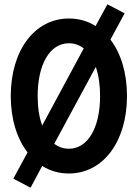

<svg xmlns="http://www.w3.org/2000/svg" viewBox="-20 -796 640 892"><path d="M42 34 122 76 176 -25C213 -2 254 10 300 10C459 10 570 -138 570 -350C570 -457 542 -548 493 -612L559 -734L479 -776L424 -675C388 -698 346 -710 300 -710C141 -710 30 -562 30 -350C30 -242 59 -151 108 -88ZM155 -350C155 -498 212 -595 300 -595C326 -595 349 -587 369 -571L176 -213C162 -251 155 -297 155 -350ZM300 -105C275 -105 252 -113 232 -128L425 -485C438 -448 445 -402 445 -350C445 -202 388 -105 300 -105Z"/></svg>

Font: CommitMono
Style: Bold
Weight: 700
Monospace: yes
Designer: Eigil Nikolajsen
Foundry: Eigil Nikolajsen
Version: Version 1.143